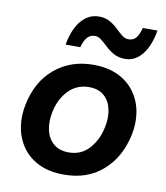

<svg xmlns="http://www.w3.org/2000/svg" viewBox="-84 -804 765 887"><g transform="rotate(10 299.0 -361.0)"><path d="M275.5 12.5Q206 12.5 157 -11.5Q108 -35.5 79.2 -76.5Q50.5 -117.5 42 -169Q33.5 -220.5 45 -276Q68 -387.5 142.5 -449.2Q217 -511 322.5 -511Q390 -511 439 -487.5Q488 -464 517.2 -423.2Q546.5 -382.5 555.5 -330.8Q564.5 -279 552.5 -223Q530 -115.5 457.5 -51.5Q385 12.5 275.5 12.5ZM279.5 -92.5Q338 -92.5 375.2 -134.2Q412.5 -176 424.5 -235.5Q434.5 -281.5 426.2 -320.2Q418 -359 391.5 -382.5Q365 -406 321 -406Q263 -406 224.2 -365.5Q185.5 -325 173 -263Q163.5 -218 171.8 -179.2Q180 -140.5 207 -116.5Q234 -92.5 279.5 -92.5ZM460.5 -563Q430.5 -563 408.2 -575.2Q386 -587.5 369 -603.5Q352 -619.5 337.2 -631.5Q322.5 -643.5 307 -643.5Q282 -643.5 268.5 -625.5Q255 -607.5 248 -580.5H179Q192.5 -655 226.5 -695Q260.5 -735 309 -735Q339 -735 360.2 -723Q381.5 -711 398 -695Q414.5 -679 429.2 -667Q444 -655 460.5 -655Q485 -655 497.8 -673Q510.5 -691 517 -718H586Q573 -643.5 540 -603.2Q507 -563 460.5 -563Z"/></g></svg>

Font: Commissioner SemiBold
Style: Italic
Weight: 600
Italic angle: -12°
Designer: Kostas Bartsokas
Foundry: Kostas Bartsokas
Version: Version 1.000; ttfautohint (v1.8.3)